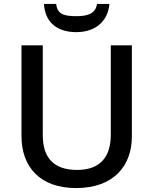

<svg xmlns="http://www.w3.org/2000/svg" viewBox="-20 -944 778 974"><path d="M535 -924H472C465 -872 419 -862 369 -862C309 -862 271 -869 265 -924H203C208 -837 263 -781 367 -781C467 -781 528 -839 535 -924ZM649 -252V-714H542V-260C542 -151 491 -82 371 -82C254 -82 197 -142 197 -259V-714H89V-254C89 -95 185 10 366 10C558 10 649 -104 649 -252Z"/></svg>

Font: Noto Sans Gunjala Gondi Medium
Style: Regular
Weight: 500
Designer: Ek Type
Foundry: Ek Type
Version: Version 1.004